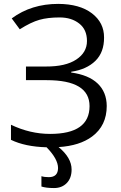

<svg xmlns="http://www.w3.org/2000/svg" viewBox="-20 -744 621 982"><path d="M277.8 -724.1Q387.7 -723.6 450.2 -675.8Q512.7 -627.9 512.2 -552.2Q512.7 -476.6 467.8 -432.6Q422.9 -388.7 344.2 -377V-373Q433.6 -360.8 479.5 -316.9Q525.4 -272.9 525.9 -202.1Q525.9 -101.6 451.2 -45.9Q387.7 1.5 279.8 8.3Q346.2 63 346.2 123Q346.2 167 321.3 192.4Q296.4 217.8 256.3 217.8Q216.3 217.8 191.9 210V157.2Q207 162.1 229.5 162.1Q276.4 162.1 276.9 115.7Q276.9 69.3 218.3 9.3Q108.4 6.3 36.1 -28.8V-106Q133.8 -59.1 236.3 -59.1Q438 -59.1 438 -201.2Q438 -334 219.2 -334H112.8V-403.8H214.8Q315.4 -403.3 370.1 -439.5Q424.8 -475.6 424.8 -534.2Q424.8 -592.8 385.3 -623.5Q345.7 -654.8 285.2 -654.8Q224.6 -654.8 181.6 -642.6Q138.2 -630.4 81.1 -594.2L40 -649.9Q140.1 -724.1 277.8 -724.1Z"/></svg>

Font: OpenSans-Regular
Style: Regular
Weight: 400
Foundry: Ascender Corporation
Version: Version 1.10